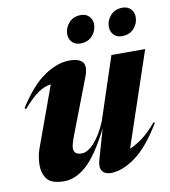

<svg xmlns="http://www.w3.org/2000/svg" viewBox="-82 -784 770 868"><g transform="rotate(-10 303.5 -350.5)"><path d="M315.5 -53 355.5 -192.5Q297.5 -77.5 246.8 -32.2Q196 13 143.5 13Q86 13 65.8 -12.8Q45.5 -38.5 45.5 -77.5Q45.5 -94.5 48.8 -114.8Q52 -135 58.5 -152.5L159 -429Q130 -425.5 100.8 -405.8Q71.5 -386 29.5 -338.5L23.5 -343.5Q84 -439 144.5 -479.8Q205 -520.5 260 -520.5Q305.5 -520.5 321 -500.2Q336.5 -480 318 -432.5L224.5 -189Q207 -143.5 207 -127.5Q207 -97 243 -97Q271 -97 302 -131.8Q333 -166.5 357 -224.5L452 -512H607L461.5 -80.5Q486.5 -90 517.8 -112.5Q549 -135 587 -179.5L592 -175.5Q530 -73 470 -30Q410 13 358 13Q330.5 13 318.5 -3.8Q306.5 -20.5 315.5 -53ZM323 -587.5Q299.5 -587.5 285.5 -602.5Q271.5 -617.5 271.5 -639Q271.5 -668.5 292 -691.2Q312.5 -714 347 -714Q370.5 -714 384.8 -699Q399 -684 399 -662.5Q399 -633 378.5 -610.2Q358 -587.5 323 -587.5ZM514.5 -587.5Q490.5 -587.5 476.5 -602.5Q462.5 -617.5 462.5 -639Q462.5 -668.5 483 -691.2Q503.5 -714 538 -714Q562 -714 576 -699Q590 -684 590 -662.5Q590 -633 569.5 -610.2Q549 -587.5 514.5 -587.5Z"/></g></svg>

Font: Newsreader 72pt
Style: Bold Italic
Weight: 700
Italic angle: -17°
Designer: Hugues Gentile
Foundry: Production Type
Version: Version 1.003; ttfautohint (v1.8.3)